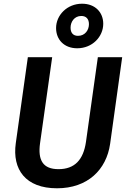

<svg xmlns="http://www.w3.org/2000/svg" viewBox="-20 -999 688 1034"><path d="M422 -979C341 -979 282 -917 282 -848C282 -786 325 -739 396 -739C477 -739 536 -801 536 -871C536 -932 493 -979 422 -979ZM418 -913C443 -913 459 -898 459 -869C459 -838 439 -806 400 -806C374 -806 360 -822 360 -850C360 -881 380 -913 418 -913ZM638 -691H507L443 -235C429 -138 382 -88 295 -88C213 -88 182 -134 196 -230L261 -691H130L65 -228C45 -86 118 15 287 15C452 15 553 -85 573 -224Z"/></svg>

Font: Fira Sans Medium
Style: Italic
Weight: 500
Italic angle: -8°
Designer: bBox Type GmbH & Carrois Corporate GbR & Edenspiekermann AG
Foundry: bBox Type GmbH & Carrois Corporate GbR & Edenspiekermann AG
Version: Version 4.301;PS 004.301;hotconv 1.0.88;makeotf.lib2.5.64775